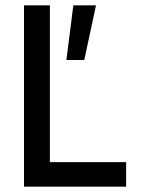

<svg xmlns="http://www.w3.org/2000/svg" viewBox="-20 -700 533 720"><path d="M70 0V-680H167V-92H453V0ZM229 -475 255 -680H340L296 -475Z"/></svg>

Font: Teachers Medium
Style: Regular
Weight: 500
Designer: Alfredo Marco Pradil, Chank Diesel
Version: Version 1.001